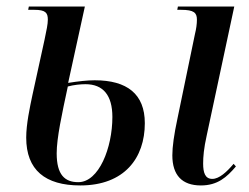

<svg xmlns="http://www.w3.org/2000/svg" viewBox="-20 -556 761 586"><path d="M225 10C360 10 422 -74 422 -180C422 -269 368 -311 269 -311C247 -311 219 -308 188 -303L239 -536H68L66 -526H85C119 -526 126 -517 126 -496C126 -482 122 -464 116 -435L79 -266C71 -228 60 -177 60 -136C60 -37 118 10 225 10ZM593 10C644 10 672 -15 700 -48L693 -56C672 -31 649 -10 628 -10C606 -10 600 -29 600 -57C600 -77 602 -103 611 -143L695 -536H523L521 -526H533C572 -526 581 -517 581 -496C581 -483 579 -468 575 -452L522 -196C511 -145 506 -108 506 -82C506 -21 536 10 593 10ZM219 0C178 0 153 -22 153 -88C153 -135 169 -208 187 -292C205 -297 226 -299 241 -299C295 -299 323 -265 323 -199C323 -105 282 0 219 0Z"/></svg>

Font: Noto Serif Display ExtraCondensed Medium
Style: Italic
Weight: 500
Width: 2
Italic angle: -12°
Designer: Monotype Design Team
Foundry: Monotype Imaging Inc.
Version: Version 2.009